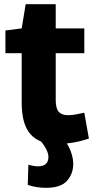

<svg xmlns="http://www.w3.org/2000/svg" viewBox="-20 -680 453 920"><path d="M249 10Q168 10 126 -37Q84 -84 84 -188V-425H6V-534L84 -544L103 -660H247V-544H384V-425H247V-201Q247 -160 261.5 -144Q276 -128 307 -128Q324 -128 342.5 -131.5Q361 -135 384 -140L406 -16Q364 -2 325 4Q286 10 249 10ZM116 109Q143 117 162 117Q212 117 212 72Q212 55 201 34Q190 13 174 -5H291Q308 15 319.5 46.5Q331 78 331 105Q331 152 301.5 186Q272 220 200 220Q181 220 159 217Q137 214 113 206Z"/></svg>

Font: Georama
Style: Bold
Weight: 700
Designer: Jean-Baptiste Levee
Foundry: Production Type
Version: Version 1.000